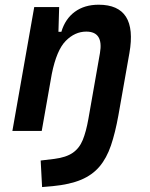

<svg xmlns="http://www.w3.org/2000/svg" viewBox="-20 -547 626 802"><path d="M155.8 234.4 149.9 123.5 207 116.7Q256.3 110.4 283.9 91.3Q311.5 72.3 325.7 37.6Q339.8 2.9 349.1 -49.8L397.5 -325.2Q413.1 -415 340.3 -415Q293 -415 254.6 -376.2Q216.3 -337.4 196.3 -237.8L154.3 0H31.7L123 -517.6H227.1L224.1 -414.1H236.3Q252.4 -468.3 292.7 -497.8Q333 -527.3 392.1 -527.3Q556.2 -527.3 520.5 -325.2L474.6 -65.4Q461.4 7.8 443.4 60.8Q425.3 113.8 395.5 148.9Q365.7 184.1 318.6 203.9Q271.5 223.6 200.7 230.5Z"/></svg>

Font: Cascadia Code PL SemiBold
Style: Italic
Weight: 600
Italic angle: -10°
Monospace: yes
Designer: Aaron Bell
Foundry: Saja Typeworks
Version: Version 2404.023; ttfautohint (v1.8.4)